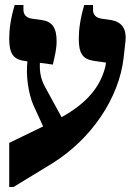

<svg xmlns="http://www.w3.org/2000/svg" viewBox="-20 -667 547 770"><path d="M17 83H34L190 -12C347 -110 458 -274 476 -437L483 -500C489 -553 467 -580 424 -587L388 -592C366 -595 353 -607 353 -628V-647H318C302 -594 296 -549 296 -512C296 -455 310 -430 356 -423L405 -416L403 -402C382 -315 325 -252 227 -197L162 -316C145 -346 138 -376 140 -415L192 -408C200 -444 207 -469 207 -502C207 -555 190 -581 146 -587L109 -592C87 -595 74 -607 74 -628V-647H39C23 -595 17 -549 17 -512C17 -456 31 -429 77 -423L90 -421C83 -365 94 -291 114 -245L153 -160L17 -94Z"/></svg>

Font: Noto Serif Hebrew SemiCondensed ExtraBold
Style: Regular
Weight: 800
Width: 4
Designer: Monotype Design Team
Foundry: Monotype Imaging Inc.
Version: Version 2.004